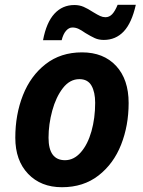

<svg xmlns="http://www.w3.org/2000/svg" viewBox="-20 -773 596 803"><path d="M44 -197Q44 -294 76 -375Q108 -456 171 -505Q234 -554 323 -554Q413 -554 465.5 -497.5Q518 -441 518 -342Q518 -248 486.5 -168Q455 -88 392 -39Q329 10 239 10Q151 10 97.5 -46Q44 -102 44 -197ZM378 -343Q378 -388 362.5 -415Q347 -442 312 -442Q272 -442 243 -404.5Q214 -367 198.5 -310Q183 -253 183 -197Q183 -103 252 -103Q289 -103 318 -136Q347 -169 362.5 -224Q378 -279 378 -343ZM291 -752Q312 -752 329.5 -744.5Q347 -737 370 -722Q388 -711 399 -706Q410 -701 421 -701Q437 -701 449 -713.5Q461 -726 472 -753H548Q531 -677 497.5 -641.5Q464 -606 414 -606Q393 -606 376.5 -613.5Q360 -621 337 -635Q320 -647 308 -652.5Q296 -658 283 -658Q268 -658 256 -644Q244 -630 238 -605H160Q174 -679 207.5 -715.5Q241 -752 291 -752Z"/></svg>

Font: Noto Sans Display
Style: Bold Italic
Weight: 700
Italic angle: -12°
Designer: Monotype Design team
Foundry: Monotype Imaging Inc.
Version: Version 1.000